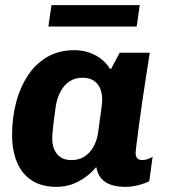

<svg xmlns="http://www.w3.org/2000/svg" viewBox="-20 -716 656 746"><path d="M199 10Q142 10 103.5 -15Q65 -40 46 -85.5Q27 -131 27 -192Q27 -260 43 -319.5Q59 -379 89.5 -424.5Q120 -470 165 -495.5Q210 -521 268 -521Q313 -521 349.5 -502Q386 -483 407 -449H412L445 -511H562Q555 -466 547 -415.5Q539 -365 532 -316Q525 -267 519.5 -225.5Q514 -184 510.5 -156Q507 -128 507 -120Q507 -108 513.5 -101Q520 -94 533 -94Q543 -94 554.5 -98Q566 -102 573 -107L560 -12Q543 -3 517.5 3.5Q492 10 467 10Q437 10 413 2.5Q389 -5 374 -22Q359 -39 354 -67Q326 -33 286 -11.5Q246 10 199 10ZM258 -94Q287 -94 308 -107.5Q329 -121 342.5 -144.5Q356 -168 361 -199Q370 -263 373.5 -290.5Q377 -318 377 -328Q377 -369 357 -391.5Q337 -414 301 -414Q272 -414 250.5 -400Q229 -386 215.5 -361Q202 -336 197 -305Q189 -250 186 -220Q183 -190 183 -178Q183 -139 202.5 -116.5Q222 -94 258 -94ZM168 -613 180 -696H523L511 -613Z"/></svg>

Font: Chivo Medium
Style: Bold Italic
Weight: 700
Italic angle: -8.05°
Version: Version 2.002